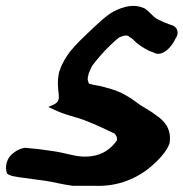

<svg xmlns="http://www.w3.org/2000/svg" viewBox="-83 -591 619 648"><path d="M-59 -5C-47 4 -30 5 -30 5L-14 8H-12C13 11 42 16 69 19C96 23 130 32 162 36H235C316 40 386 10 438 -39C454 -54 480 -80 489 -107L490 -113C495 -157 471 -184 445 -201C423 -219 397 -230 376 -247C352 -265 326 -280 294 -290L258 -300C244 -302 225 -306 217 -309C212 -324 211 -321 217 -345L227 -367C230 -372 246 -393 271 -420C296 -446 315 -462 320 -465C336 -472 341 -472 349 -470L365 -459C380 -442 401 -429 421 -419L435 -414C463 -397 495 -430 509 -460C518 -472 522 -493 502 -504C497 -506 496 -507 488 -509L470 -516C460 -521 450 -525 444 -529C432 -536 422 -552 403 -564H402C369 -578 336 -570 302 -553C277 -540 251 -515 215 -481C180 -448 156 -423 143 -402C131 -384 122 -366 118 -351H117V-350C101 -279 135 -254 96 -237L80 -230L93 -224C139 -201 174 -197 208 -183C239 -171 273 -155 304 -140C311 -131 312 -129 312 -118C293 -90 265 -69 226 -64C183 -57 148 -73 102 -80C78 -83 53 -88 23 -90L4 -92C-3 -93 -22 -87 -33 -78C-64 -58 -67 -25 -59 -5Z"/></svg>

Font: Stray Cat
Style: ExBlkCnObl
Weight: 1000
Version: Version 1.0